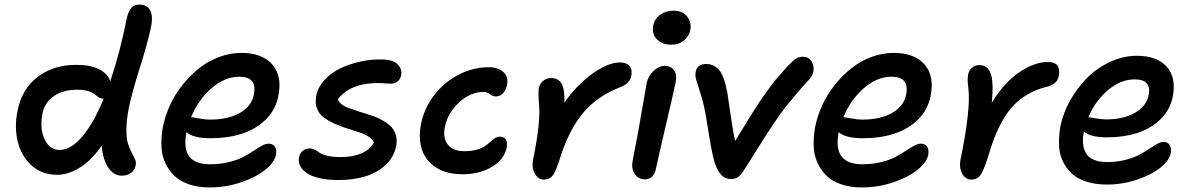

<svg xmlns="http://www.w3.org/2000/svg" viewBox="-20 -779 5244 846"><path d="M231 -8.8Q166 -8.8 120.4 -48.8Q74.7 -88.9 58.6 -153.3Q42.5 -217.8 57.1 -290Q75.7 -386.7 146.2 -440.4Q216.8 -494.1 318.8 -493.2Q377.9 -493.2 416.5 -473.9Q455.1 -454.6 465.8 -420.9Q509.3 -549.3 539.1 -700.2Q551.8 -758.8 592.8 -758.8Q630.4 -758.8 643.1 -730.7Q655.8 -702.6 643.1 -648.9Q627.4 -579.1 594 -473.4Q560.5 -367.7 547.9 -304.2Q537.1 -250.5 536.9 -209.5Q536.6 -168.5 543.9 -146Q551.3 -123.5 560.1 -107.4Q568.8 -91.3 574.7 -78.1Q580.6 -64.9 578.1 -51.8Q574.7 -29.8 557.6 -17.3Q540.5 -4.9 516.1 -4.9Q480.5 -4.9 456.5 -41.3Q432.6 -77.6 428.2 -137.2Q382.3 -71.8 331.5 -40.3Q280.8 -8.8 231 -8.8ZM167 -278.8Q154.3 -212.4 176.5 -165.3Q198.7 -118.2 243.2 -118.2Q291.5 -118.2 341.6 -176.3Q391.6 -234.4 437 -344.2H434.1Q425.3 -344.2 418 -348.4Q410.6 -352.5 403.8 -358.4Q397 -364.3 387.7 -369.9Q378.4 -375.5 361.3 -379.6Q344.2 -383.8 320.8 -383.8Q258.3 -383.8 217.5 -355.7Q176.8 -327.6 167 -278.8Z M903.8 46.9Q853 46.9 812.7 33.2Q772.5 19.5 747.6 -4.9Q722.7 -29.3 707.5 -63Q692.4 -96.7 691.2 -136.5Q689.9 -176.3 697.8 -220.2Q707.5 -268.6 729.2 -315.9Q751 -363.3 783.9 -404.5Q816.9 -445.8 856.4 -477.5Q896 -509.3 944.8 -527.6Q993.7 -545.9 1043.9 -545.9Q1134.8 -545.9 1179.4 -495.4Q1224.1 -444.8 1206.5 -356Q1194.3 -294.4 1150.4 -251.7Q1106.4 -209 1044.9 -189.5Q983.4 -169.9 908.7 -169.9Q830.1 -169.9 801.8 -196.8Q772.9 -55.2 905.8 -55.2Q949.7 -55.2 987.8 -64.5Q1025.9 -73.7 1051 -87.2Q1076.2 -100.6 1096.4 -114Q1116.7 -127.4 1133.5 -136.7Q1150.4 -146 1162.6 -146Q1182.6 -146 1191.4 -132.6Q1200.2 -119.1 1195.8 -95.2Q1189 -63.5 1148.7 -30.8Q1108.4 2 1041.7 24.4Q975.1 46.9 903.8 46.9ZM824.7 -262.2Q831.1 -262.2 856.9 -257.1Q882.8 -252 905.8 -252Q985.4 -252 1037.1 -281.5Q1088.9 -311 1098.6 -362.8Q1114.3 -440.9 1033.7 -440.9Q969.7 -440.9 911.4 -389.6Q853 -338.4 821.8 -262.2Z M1471.7 14.2Q1420.9 14.2 1383.5 4.9Q1346.2 -4.4 1327.4 -19.3Q1308.6 -34.2 1301.3 -51Q1293.9 -67.9 1297.4 -85.9Q1301.3 -103.5 1313.7 -114.3Q1326.2 -125 1344.2 -125Q1356 -125 1367.2 -119.1Q1378.4 -113.3 1388.2 -106Q1397.9 -98.6 1421.9 -92.8Q1445.8 -86.9 1479.5 -86.9Q1588.9 -86.9 1627.4 -149.9Q1623.5 -164.1 1605.7 -175.8Q1587.9 -187.5 1563 -195.8Q1538.1 -204.1 1509.3 -213.1Q1480.5 -222.2 1453.9 -234.1Q1427.2 -246.1 1406.5 -261.5Q1385.7 -276.9 1376.5 -301.3Q1367.2 -325.7 1373.5 -356.9Q1380.9 -395 1409.9 -426.8Q1439 -458.5 1480 -478Q1521 -497.6 1568.6 -507.8Q1616.2 -518.1 1662.6 -517.1Q1710.4 -516.6 1731.4 -496.3Q1752.4 -476.1 1747.6 -446.8Q1743.7 -429.7 1731.7 -419.9Q1719.7 -410.2 1701.7 -410.2Q1693.8 -410.2 1677.2 -411.6Q1660.6 -413.1 1645.5 -413.1Q1525.4 -413.1 1469.2 -342.8Q1471.2 -330.1 1484.9 -319.6Q1498.5 -309.1 1518.6 -302.2Q1538.6 -295.4 1563.5 -287.1Q1588.4 -278.8 1613.3 -271.2Q1638.2 -263.7 1660.9 -251.2Q1683.6 -238.8 1700 -223.9Q1716.3 -209 1723.6 -186Q1731 -163.1 1725.6 -134.8Q1715.3 -85.4 1678.2 -51.3Q1641.1 -17.1 1588.6 -1.5Q1536.1 14.2 1471.7 14.2Z M2017.6 -11.2Q1948.2 -11.2 1902.1 -40.5Q1856 -69.8 1839.1 -120.1Q1822.3 -170.4 1835.4 -233.9Q1849.6 -304.2 1894.8 -361.8Q1939.9 -419.4 2003.2 -451.2Q2066.4 -482.9 2133.8 -482.9Q2173.8 -482.9 2197.5 -462.2Q2221.2 -441.4 2214.4 -405.8Q2209 -380.9 2196 -367.4Q2183.1 -354 2163.6 -354Q2151.9 -354 2139.2 -364Q2126.5 -374 2111.8 -374Q2052.7 -374 2002.7 -327.6Q1952.6 -281.2 1940.4 -220.2Q1930.2 -171.4 1953.1 -142.1Q1976.1 -112.8 2026.4 -112.8Q2056.6 -112.8 2080.1 -119.4Q2103.5 -126 2116.9 -135.3Q2130.4 -144.5 2140.6 -154.1Q2150.9 -163.6 2160.6 -170.2Q2170.4 -176.8 2180.7 -176.8Q2220.7 -176.8 2212.4 -127.9Q2201.2 -75.2 2146.7 -43.2Q2092.3 -11.2 2017.6 -11.2Z M2375.5 12.2Q2351.1 12.2 2336.7 -13.7Q2322.3 -39.6 2328.6 -74.2Q2364.3 -245.6 2354.5 -327.1Q2351.1 -369.6 2354.5 -392.1Q2358.9 -411.1 2373.8 -423.1Q2388.7 -435.1 2408.7 -435.1Q2439.9 -435.1 2454.3 -410.9Q2468.8 -386.7 2466.8 -327.1Q2525.4 -409.2 2593.3 -456.5Q2661.1 -503.9 2711.4 -503.9Q2740.2 -503.9 2753.7 -488Q2767.1 -472.2 2761.7 -444.8Q2754.9 -410.6 2713.4 -395Q2607.9 -354 2545.9 -277.3Q2483.9 -200.7 2445.8 -76.2Q2428.7 -22.9 2415.3 -5.4Q2401.9 12.2 2375.5 12.2Z M2937.5 -582Q2896.5 -582 2873.8 -606.7Q2851.1 -631.3 2858.4 -667Q2864.3 -696.3 2888.9 -714.1Q2913.6 -731.9 2946.3 -731.9Q2988.3 -731.9 3008.1 -705.6Q3027.8 -679.2 3021.5 -646Q3016.6 -621.1 2994.6 -601.6Q2972.7 -582 2937.5 -582ZM2821.3 11.2Q2792 11.2 2776.4 -13.4Q2760.7 -38.1 2767.6 -70.8Q2789.6 -182.1 2807.6 -287.8Q2825.7 -393.6 2829.6 -414.1Q2836.4 -444.8 2859.9 -466.8Q2883.3 -488.8 2910.2 -488.8Q2935.5 -488.8 2949.5 -470Q2963.4 -451.2 2957.5 -418Q2950.7 -384.3 2914.3 -229Q2877.9 -73.7 2870.1 -35.2Q2866.2 -13.7 2853.5 -1.2Q2840.8 11.2 2821.3 11.2Z M3202.1 9.8Q3179.2 9.8 3164.3 -2.4Q3149.4 -14.6 3136.2 -43Q3127.4 -62.5 3119.9 -97.4Q3112.3 -132.3 3103.3 -189Q3094.2 -245.6 3090.8 -265.1Q3080.6 -323.7 3066.7 -366.9Q3052.7 -410.2 3047.4 -428Q3042 -445.8 3045.9 -464.8Q3048.3 -479 3060.3 -488Q3072.3 -497.1 3090.8 -497.1Q3109.4 -497.1 3124 -489.7Q3138.7 -482.4 3148.2 -471.4Q3157.7 -460.4 3165 -442.6Q3172.4 -424.8 3176.5 -408.4Q3180.7 -392.1 3185.1 -369.1Q3187 -357.4 3198.5 -277.3Q3210 -197.3 3219.2 -158.2Q3224.6 -166.5 3249.3 -206.8Q3273.9 -247.1 3279.8 -256.6Q3285.6 -266.1 3306.9 -299.6Q3328.1 -333 3337.2 -345.5Q3346.2 -357.9 3365.2 -384.8Q3384.3 -411.6 3397.7 -427.2Q3411.1 -442.9 3429.2 -463.6Q3447.3 -484.4 3465.8 -502.9Q3480.5 -517.6 3491.9 -523.2Q3503.4 -528.8 3519 -528.8Q3543 -528.8 3555.7 -508.5Q3568.4 -488.3 3564 -463.9Q3560.1 -445.3 3543.9 -426.8Q3513.7 -395 3486.1 -361.8Q3458.5 -328.6 3440.4 -306.2Q3422.4 -283.7 3394.5 -242.2Q3366.7 -200.7 3355.2 -182.9Q3343.8 -165 3308.1 -108.4Q3272.5 -51.8 3259.3 -30.8Q3244.6 -8.3 3232.2 0.7Q3219.7 9.8 3202.1 9.8Z M3777.8 46.9Q3727.1 46.9 3686.8 33.2Q3646.5 19.5 3621.6 -4.9Q3596.7 -29.3 3581.5 -63Q3566.4 -96.7 3565.2 -136.5Q3564 -176.3 3571.8 -220.2Q3581.5 -268.6 3603.3 -315.9Q3625 -363.3 3658 -404.5Q3690.9 -445.8 3730.5 -477.5Q3770 -509.3 3818.8 -527.6Q3867.7 -545.9 3918 -545.9Q4008.8 -545.9 4053.5 -495.4Q4098.1 -444.8 4080.6 -356Q4068.4 -294.4 4024.4 -251.7Q3980.5 -209 3918.9 -189.5Q3857.4 -169.9 3782.7 -169.9Q3704.1 -169.9 3675.8 -196.8Q3647 -55.2 3779.8 -55.2Q3823.7 -55.2 3861.8 -64.5Q3899.9 -73.7 3925 -87.2Q3950.2 -100.6 3970.5 -114Q3990.7 -127.4 4007.6 -136.7Q4024.4 -146 4036.6 -146Q4056.6 -146 4065.4 -132.6Q4074.2 -119.1 4069.8 -95.2Q4063 -63.5 4022.7 -30.8Q3982.4 2 3915.8 24.4Q3849.1 46.9 3777.8 46.9ZM3698.7 -262.2Q3705.1 -262.2 3731 -257.1Q3756.8 -252 3779.8 -252Q3859.4 -252 3911.1 -281.5Q3962.9 -311 3972.7 -362.8Q3988.3 -440.9 3907.7 -440.9Q3843.8 -440.9 3785.4 -389.6Q3727.1 -338.4 3695.8 -262.2Z M4258.8 12.2Q4234.4 12.2 4220 -13.7Q4205.6 -39.6 4211.9 -74.2Q4257.8 -296.4 4247.1 -388.2Q4241.2 -428.7 4246.1 -452.1Q4250 -470.2 4263.7 -481.2Q4277.3 -492.2 4295.9 -492.2Q4331.5 -492.2 4345.2 -455.1Q4358.9 -418 4350.1 -326.2Q4404.3 -415.5 4471.2 -460.7Q4538.1 -505.9 4598.1 -505.9Q4656.7 -505.9 4645 -443.8Q4638.2 -406.7 4590.8 -396Q4545.9 -385.3 4509.3 -363.8Q4472.7 -342.3 4446.5 -315.2Q4420.4 -288.1 4398.2 -248.8Q4376 -209.5 4360.8 -169.9Q4345.7 -130.4 4330.1 -77.1Q4312.5 -23.4 4298.8 -5.6Q4285.2 12.2 4258.8 12.2Z M4857.4 34.2Q4806.2 34.2 4766.4 21.2Q4726.6 8.3 4701.7 -15.1Q4676.8 -38.6 4662.1 -70.6Q4647.5 -102.5 4646.2 -140.9Q4645 -179.2 4652.3 -222.2Q4663.6 -278.8 4694.3 -334.5Q4725.1 -390.1 4768.6 -434.3Q4812 -478.5 4870.4 -505.9Q4928.7 -533.2 4989.3 -533.2Q5077.6 -533.2 5120.6 -485.4Q5163.6 -437.5 5147.5 -353Q5135.7 -294.4 5093 -253.2Q5050.3 -211.9 4990.5 -192.9Q4930.7 -173.8 4859.4 -173.8Q4783.2 -173.8 4756.3 -199.2Q4749.5 -170.4 4752.2 -145.8Q4754.9 -121.1 4765.6 -103Q4776.4 -85 4799.8 -75Q4823.2 -64.9 4857.4 -64.9Q4899.9 -64.9 4936.8 -74Q4973.6 -83 4998.3 -96.2Q5022.9 -109.4 5042.7 -122.6Q5062.5 -135.7 5078.6 -144.8Q5094.7 -153.8 5106.4 -153.8Q5126 -153.8 5134.3 -139.6Q5142.6 -125.5 5138.2 -102.1Q5131.3 -71.3 5092.5 -40Q5053.7 -8.8 4989.7 12.7Q4925.8 34.2 4857.4 34.2ZM4776.4 -262.2Q4782.2 -262.2 4806.9 -257.6Q4831.5 -252.9 4854.5 -252.9Q4929.7 -252.9 4980.7 -282Q5031.7 -311 5041.5 -359.9Q5055.2 -429.2 4979.5 -429.2Q4918 -429.2 4861.8 -381.6Q4805.7 -334 4775.4 -262.2Z"/></svg>

Font: Shantell Sans Irregular
Style: Italic
Weight: 500
Italic angle: -11.31°
Designer: Stephen Nixon, Anya Danilova, Shantell Martin
Foundry: Arrow Type
Version: Version 1.006;[9816181b4]